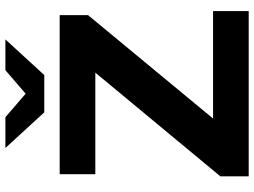

<svg xmlns="http://www.w3.org/2000/svg" viewBox="-135 -806 941 711"><g transform="rotate(-90 335.5 -450.5)"><path d="M38 0V-105L422 -568H46V-700H635V-595L252 -132H650V0ZM275 -757 143 -901H257L344 -826L431 -901H545L413 -757Z"/></g></svg>

Font: Montserrat
Style: Bold
Weight: 700
Designer: Julieta Ulanovsky
Foundry: Julieta Ulanovsky
Version: Version 9.000; ttfautohint (v1.8.4.7-5d5b)